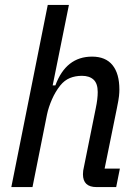

<svg xmlns="http://www.w3.org/2000/svg" viewBox="-20 -760 557 780"><path d="M174 -740H260L194 -413H205Q248 -530 354 -530Q409 -530 437 -495.5Q465 -461 465 -396Q465 -385 463.5 -370Q462 -355 455 -321L405 -75H467L452 0H372Q317 0 317 -52Q317 -60 318 -67Q319 -74 321 -82L369 -320Q377 -358 377 -386Q377 -421 360 -436.5Q343 -452 313 -452Q286 -452 264 -443Q242 -434 225 -413Q205 -388 191 -356Q177 -324 171 -295L112 0H26Z"/></svg>

Font: IBM Plex Sans Condensed Text
Style: Italic
Weight: 450
Width: 3
Italic angle: -11°
Designer: Mike Abbink, Paul van der Laan, Pieter van Rosmalen
Foundry: Bold Monday
Version: Version 1.1